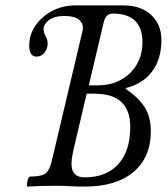

<svg xmlns="http://www.w3.org/2000/svg" viewBox="-20 -686 616 709"><path d="M83 3Q79 3 79.5 -6Q80 -15 83.5 -24.5Q87 -34 91 -34Q138 -34 151.5 -48.5Q165 -63 171 -91L285 -573Q290 -596 273.5 -611.5Q257 -627 217 -627Q181 -627 161 -612Q141 -597 141 -579Q141 -566 148 -553Q156 -540 156 -526Q156 -507 144.5 -492Q133 -477 115 -477Q88 -477 88 -517Q88 -559 111.5 -592.5Q135 -626 173.5 -646Q212 -666 258 -666H437Q500 -666 538 -631Q576 -596 576 -538Q576 -468 541.5 -422Q507 -376 445 -361L444 -358Q494 -324 515.5 -288Q537 -252 537 -202Q537 -105 473 -51Q409 3 293 3Q266 3 239 1.5Q212 0 184 0Q134 0 83 3ZM308 -371H342Q390 -371 427 -391.5Q464 -412 485 -448Q506 -484 506 -530Q506 -636 396 -636Q371 -636 363 -604ZM292 -31Q373 -31 417 -80Q461 -129 461 -217Q461 -340 330 -340H300L250 -127Q244 -99 244 -81Q244 -31 292 -31Z"/></svg>

Font: Junicode Two Beta Condensed
Style: Italic
Weight: 400
Width: 3
Italic angle: -9°
Version: Version 1.053; ttfautohint (v1.8.4)